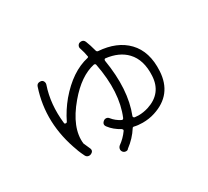

<svg xmlns="http://www.w3.org/2000/svg" viewBox="-142 -965 1283 1183"><g transform="rotate(-30 500.0 -373.5)"><path d="M448 -11Q433 -11 425 -22Q418 -32 420 -43Q422 -54 431 -62Q469 -89 496 -127Q498 -129 498 -135Q497 -138 493 -142Q445 -168 418 -204Q401 -225 423 -243Q430 -249 439 -249Q453 -249 461 -238Q484 -209 520 -191L524 -190Q531 -192 533 -197Q596 -347 554 -564Q554 -567 550 -571Q546 -573 544 -573H542Q440 -551 344 -437Q229 -301 243 -184Q254 -157 262 -141Q275 -116 250 -104Q244 -101 237 -101Q221 -101 213 -115Q200 -141 191 -164L190 -168Q99 -405 174 -629Q180 -648 201 -648Q208 -647 210 -647Q221 -644 225.5 -633Q230 -622 226 -611Q186 -494 202 -354Q202 -347 210 -346Q218 -345 221 -351Q253 -417 301 -475Q408 -601 529 -628Q534 -630 535 -633Q530 -665 519 -698Q514 -709 518.5 -719.5Q523 -730 533 -734Q539 -736 544 -736Q563 -736 570 -718Q582 -689 595 -640Q597 -634 604 -632Q735 -623 807 -548Q881 -471 873 -335Q864 -174 710 -125Q670 -112 624 -112Q590 -112 563 -119H561Q555 -119 553 -114Q519 -60 464 -19Q459 -11 448 -11ZM622 -571Q618 -571 615.5 -568Q613 -565 613 -559Q650 -335 589 -180Q587 -175 589.5 -171.5Q592 -168 597 -166Q615 -164 624 -164Q659 -164 694 -175Q812 -213 818 -334Q824 -445 766 -506Q715 -560 622 -571Z"/></g></svg>

Font: Shin Retro Maru Gothic Regular
Style: Regular
Weight: 400
Designer: Iose
Foundry: Typographish
Version: Version 1.002